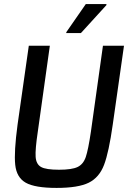

<svg xmlns="http://www.w3.org/2000/svg" viewBox="-20 -912 651 940"><path d="M48 0ZM587 -688 532 -302Q513 -167 489.5 -105Q466 -43 414.5 -17.5Q363 8 257 8Q151 8 106 -17.5Q61 -43 54.5 -105.5Q48 -168 66 -302L121 -688H224L165 -267Q152 -180 154.5 -144Q157 -108 181 -94.5Q205 -81 269 -81Q332 -81 360 -94.5Q388 -108 400 -143.5Q412 -179 425 -267L484 -688ZM304 -750 305 -755 400 -892H501V-887L376 -750Z"/></svg>

Font: Assailand Medium
Style: Italic
Weight: 500
Italic angle: -8°
Designer: Hector Gatti with collaboration of the Omnibus-Type team
Foundry: Omnibus-Type
Version: Version 0.072;October 19, 2019;FontCreator 12.0.0.2547 64-bi